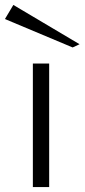

<svg xmlns="http://www.w3.org/2000/svg" viewBox="-53 -757 342 777"><path d="M80 0V-500H146V0ZM241 -565 -33 -680 1 -737 269 -578Z"/></svg>

Font: Panamera
Style: Regular
Weight: 400
Designer: Bastien Sozeau
Foundry: NBR — Bastien Sozeau
Version: Version 3.002; ttfautohint (v1.8.4.7-5d5b);gftools[0.9.33]